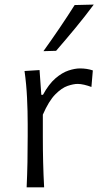

<svg xmlns="http://www.w3.org/2000/svg" viewBox="-20 -798 442 818"><path d="M93.5 0Q96 -55.5 97 -107Q98 -158.5 98 -219.5V-269.5Q98 -324 95.2 -381.2Q92.5 -438.5 84.5 -495.5L148.5 -499.5L156 -394H163Q188 -440 216.2 -464.2Q244.5 -488.5 271.8 -497.5Q299 -506.5 320.5 -506.5Q350.5 -506.5 375.5 -498L369.5 -427.5Q355 -433 339.2 -436.8Q323.5 -440.5 311 -440.5Q293 -440.5 268 -432Q243 -423.5 215.5 -395.8Q188 -368 162.5 -309.5V-217Q162.5 -158 163.8 -106.8Q165 -55.5 168 0ZM165 -580Q200.5 -629.5 233.8 -678.5Q267 -727.5 298 -776.5L379.5 -778.5Q342 -728 301.5 -679Q261 -630 219 -581.5Z"/></svg>

Font: Commissioner Flair Light
Style: Regular
Weight: 300
Designer: Kostas Bartsokas
Foundry: Kostas Bartsokas
Version: Version 1.000; ttfautohint (v1.8.3)